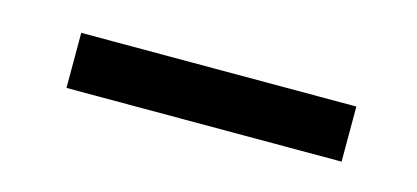

<svg xmlns="http://www.w3.org/2000/svg" viewBox="-26 -794 510 235"><g transform="rotate(15 229.0 -676.0)"><path d="M407.2 -641.1H58.6V-710.9H407.2Z"/></g></svg>

Font: Noboto
Style: Regular
Weight: 400
Designer: Google
Version: Version 2.001101; 2014